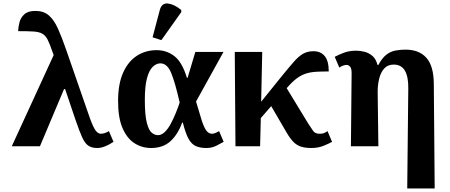

<svg xmlns="http://www.w3.org/2000/svg" viewBox="-20 -831 2556 1091"><path d="M47 0 285 -518 278 -537Q263 -581 251 -605Q239 -629 220.5 -639.5Q202 -650 170 -652Q138 -654 83 -654Q84 -677 90.5 -703.5Q97 -730 118 -749.5Q139 -769 181 -769Q228 -769 257.5 -743.5Q287 -718 309 -669Q331 -620 355 -551L490 -162Q509 -109 523 -90Q537 -71 553 -71Q574 -71 599 -86L625 -25Q572 10 533 10Q501 10 481.5 -3.5Q462 -17 446.5 -51.5Q431 -86 409 -150L350 -325H344L207 0Z M838 10Q787 10 744.5 -17Q702 -44 676.5 -102.5Q651 -161 651 -257Q651 -355 680 -419Q709 -483 758.5 -514.5Q808 -546 870 -546Q927 -546 971 -512Q1015 -478 1042 -389H1046L1090 -536H1250L1094 -254Q1113 -188 1126 -147.5Q1139 -107 1152.5 -89Q1166 -71 1185 -71Q1200 -71 1225 -86L1251 -25Q1232 -14 1207.5 -2Q1183 10 1152 10Q1117 10 1092.5 -1Q1068 -12 1051 -43Q1034 -74 1019 -134H1015Q990 -66 948 -28Q906 10 838 10ZM877 -63Q898 -63 916.5 -81Q935 -99 950.5 -128Q966 -157 979 -189Q992 -221 1001 -248Q975 -363 952.5 -417Q930 -471 891 -471Q868 -471 847.5 -451Q827 -431 815 -386Q803 -341 803 -264Q803 -178 814 -134.5Q825 -91 842 -77Q859 -63 877 -63ZM897 -603 847 -619 888 -774Q899 -815 934.5 -811Q970 -807 1010 -774V-762Z M1318 0 1314 -536H1470L1464 -253L1585 -403Q1625 -452 1651.5 -482Q1678 -512 1703 -526Q1728 -540 1761 -540Q1802 -540 1825 -512.5Q1848 -485 1848 -425Q1806 -425 1774.5 -423Q1743 -421 1717 -412.5Q1691 -404 1665.5 -385Q1640 -366 1609 -330L1732 -128Q1748 -103 1759.5 -87Q1771 -71 1796 -71Q1813 -71 1822 -75Q1831 -79 1841 -86L1867 -25Q1853 -17 1821 -3.5Q1789 10 1750 10Q1715 10 1691 2.5Q1667 -5 1648 -24Q1629 -43 1609 -77L1521 -228L1462 -160L1458 0Z M2294 240 2300 -329Q2301 -394 2281 -429Q2261 -464 2217 -464Q2184 -464 2164 -442.5Q2144 -421 2135 -385.5Q2126 -350 2126 -309L2130 0H1974L1978 -415Q1978 -443 1969 -452.5Q1960 -462 1950 -462Q1930 -462 1908 -447L1882 -508Q1904 -520 1934.5 -531.5Q1965 -543 2004 -543Q2028 -543 2052.5 -536.5Q2077 -530 2097 -512.5Q2117 -495 2125 -462H2130Q2151 -501 2174.5 -519.5Q2198 -538 2225.5 -543.5Q2253 -549 2284 -549Q2361 -549 2402.5 -503Q2444 -457 2445 -356L2450 240Z"/></svg>

Font: NotoSerif-Bold
Style: Regular
Weight: 700
Designer: Monotype Design Team
Foundry: Monotype Imaging Inc.
Version: Version 2.007; ttfautohint (v1.8) -l 8 -r 50 -G 200 -x 14 -D